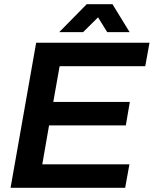

<svg xmlns="http://www.w3.org/2000/svg" viewBox="-20 -888 727 908"><path d="M30 0 151 -686H687L667 -575H262L232 -406H594L575 -295H212L180 -111H592L572 0ZM260 -736 390 -868H512L593 -736H487L422 -841L478 -840L373 -736Z"/></svg>

Font: Archivo Variable SemiBold
Style: Italic
Weight: 600
Italic angle: -10°
Designer: Hector Gatti
Foundry: Omnibus-Type
Version: Version 2.001